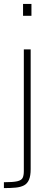

<svg xmlns="http://www.w3.org/2000/svg" viewBox="-22 -763 277 983"><path d="M96 -682V-743H139V-682ZM-2 200V170Q45 170 66.5 165Q88 160 94 147.5Q100 135 100 113V-510H135V103Q135 137 126.5 157Q118 177 101 186Q84 195 58.5 197.5Q33 200 -2 200Z"/></svg>

Font: Saira Thin
Style: Regular
Weight: 100
Designer: Hector Gatti with collaboration of the Omnibus-Type team
Foundry: Omnibus-Type
Version: Version 1.101